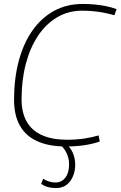

<svg xmlns="http://www.w3.org/2000/svg" viewBox="-20 -730 609 970"><path d="M313 10Q228 10 169.5 -16Q111 -42 81 -94.5Q51 -147 51 -226Q51 -334 75 -423Q99 -512 144 -576Q189 -640 253 -675Q317 -710 397 -710Q428 -710 456.5 -707.5Q485 -705 513 -699.5Q541 -694 569 -684L558 -653Q530 -661 503.5 -666Q477 -671 450.5 -673.5Q424 -676 395 -676Q325 -676 268.5 -642.5Q212 -609 172 -549Q132 -489 110.5 -407.5Q89 -326 89 -229Q89 -160 115.5 -114.5Q142 -69 193.5 -46.5Q245 -24 318 -24Q365 -24 405.5 -30Q446 -36 478 -46L484 -15Q450 -3 407 3.5Q364 10 313 10ZM188 199 198 173Q214 183 229 187.5Q244 192 260 192Q291 192 310 167.5Q329 143 329 101Q329 72 318 47Q307 22 283 -1H317Q337 17 348.5 44Q360 71 360 103Q360 134 348.5 161Q337 188 316 204Q295 220 263 220Q242 220 224 215.5Q206 211 188 199Z"/></svg>

Font: Georama ExtraCondensed Thin ExtraLight
Style: Italic
Weight: 250
Italic angle: -9°
Version: Version 1.001